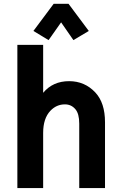

<svg xmlns="http://www.w3.org/2000/svg" viewBox="-20 -962 626 982"><path d="M254.4 -942.4H330.6L434.1 -803.7L355.5 -756.8L292.5 -847.7L228.5 -756.8L150.9 -803.7ZM68.8 0V-732.4H200.7V-487.3Q250.5 -546.9 333.5 -546.9Q413.1 -546.9 467.3 -489.3Q517.1 -436.5 517.1 -336.4V0H385.3V-329.6Q385.3 -380.4 365.7 -403.3Q344.7 -428.2 312 -428.2Q269 -428.2 237.8 -395.5Q200.7 -356.4 200.7 -282.2V0Z"/></svg>

Font: Consola Mono
Style: Bold
Weight: 700
Monospace: yes
Designer: Wojciech Kalinowski "wmk69" (wmk69@o2.pl)
Foundry: Wojciech Kalinowski "wmk69" (wmk69@o2.pl)
Version: Version 2.1.0